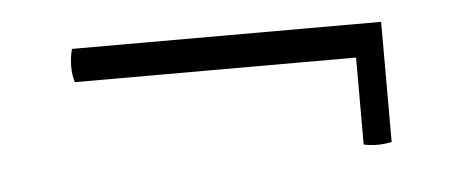

<svg xmlns="http://www.w3.org/2000/svg" viewBox="-28 -511 617 253"><g transform="rotate(-5 281.0 -384.5)"><path d="M482 -465V-306Q472 -304 463 -304Q454 -304 445 -306V-421H73Q70 -431 70 -442Q70 -453 73 -465Z"/></g></svg>

Font: Halant Light
Style: Regular
Weight: 300
Designer: Hitesh Malaviya (Devanagari), Satya Rajpurohit (Latin)
Foundry: Indian Type Foundry
Version: Version 1.101;PS 1.0;hotconv 1.0.78;makeotf.lib2.5.61930; tt